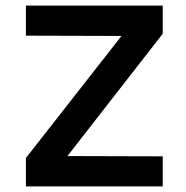

<svg xmlns="http://www.w3.org/2000/svg" viewBox="-20 -669 669 689"><path d="M564 0H73V-102L416 -540L73 -541V-649H564V-548L222 -109L564 -108Z"/></svg>

Font: Karla Neue
Style: Bold
Weight: 700
Designer: Jonathan Pinhorn
Foundry: PYRS Fontlab Ltd. / Made with FontLab
Version: Version 1.000;PS 001.001;hotconv 1.0.56